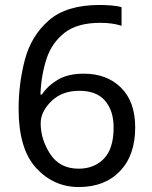

<svg xmlns="http://www.w3.org/2000/svg" viewBox="-20 -744 612 774"><path d="M55 -305Q55 -144 125.5 -67Q196 10 298 10Q402 10 463.5 -54Q525 -118 525 -230Q525 -334 468 -390.5Q411 -447 318 -447Q254 -447 213 -422.5Q172 -398 149 -363H143Q146 -441 167.5 -506.5Q189 -572 240.5 -612Q292 -652 384 -652Q434 -652 470 -640V-715Q454 -720 428.5 -722Q403 -724 382 -724Q248 -724 177 -662Q106 -600 80.5 -504Q55 -408 55 -305ZM297 -64Q221 -64 182.5 -123Q144 -182 144 -247Q144 -294 187 -336Q230 -378 300 -378Q369 -378 403.5 -338Q438 -298 438 -230Q438 -145 399 -104.5Q360 -64 297 -64Z"/></svg>

Font: Noto Sans Arabic
Style: Regular
Weight: 400
Designer: Nadine Chahine - Monotype Design Team
Foundry: Monotype Imaging Inc.
Version: Version 1.902